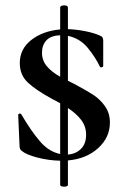

<svg xmlns="http://www.w3.org/2000/svg" viewBox="-20 -589 462 718"><path d="M234 11V102Q234 109 220 109Q205 109 205 102V12Q161 11 119 0Q77 -11 61 -25Q53 -30 53 -46L48 -159Q48 -163 53 -164Q58 -165 60 -161Q95 -101 128.5 -61.5Q162 -22 205 -13V-203L175 -219Q116 -251 85 -279.5Q54 -308 54 -353Q54 -406 97 -439.5Q140 -473 205 -479V-561Q205 -565 209.5 -567Q214 -569 220 -569Q226 -569 230 -567Q234 -565 234 -561V-480Q265 -479 298 -472.5Q331 -466 351 -457Q360 -454 363 -449.5Q366 -445 366 -437V-342Q366 -339 361 -337.5Q356 -336 354 -339Q338 -373 309 -409Q280 -445 234 -455V-287L258 -275Q303 -251 328.5 -234.5Q354 -218 372.5 -192Q391 -166 391 -131Q391 -75 347 -35Q303 5 234 11ZM205 -302V-457Q170 -456 153.5 -438Q137 -420 137 -392Q137 -363 155 -341.5Q173 -320 205 -302ZM302 -85Q302 -116 284 -140Q266 -164 234 -185V-11Q263 -13 282.5 -32Q302 -51 302 -85Z"/></svg>

Font: Cormorant Upright
Style: Bold
Weight: 700
Designer: Christian Thalmann (Catharsis Fonts)
Foundry: Catharsis Fonts
Version: Version 3.302